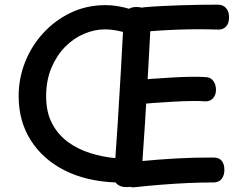

<svg xmlns="http://www.w3.org/2000/svg" viewBox="-20 -784 1049 824"><path d="M542 -744Q557 -740 563.5 -726.5Q570 -713 570 -697Q570 -681 563.5 -666.5Q557 -652 546 -645Q535 -638 520 -643Q507 -648 481 -653Q455 -658 431 -658Q386 -658 341 -639Q296 -620 259.5 -583Q223 -546 200.5 -492.5Q178 -439 178 -371Q178 -303 203 -255Q228 -207 270.5 -175.5Q313 -144 367 -127Q421 -110 479 -105Q498 -104 509 -93Q520 -82 521 -56Q521 -32 508 -16Q495 0 475 -1Q350 -6 257 -53Q164 -100 112 -182Q60 -264 60 -372Q60 -447 87.5 -517Q115 -587 165.5 -642Q216 -697 284 -729.5Q352 -762 433 -762Q485 -762 542 -744ZM511 -704Q511 -729 526.5 -741.5Q542 -754 564 -754Q593 -754 610.5 -741.5Q628 -729 628 -705Q622 -590 615.5 -476.5Q609 -363 602 -251.5Q595 -140 587 -30Q586 -14 578.5 -3Q571 8 557 13.5Q543 19 521 19Q498 19 483 6.5Q468 -6 470 -31Q478 -141 485 -252Q492 -363 498.5 -476Q505 -589 511 -704ZM581 -646Q563 -645 549 -659.5Q535 -674 535 -700Q535 -719 545 -730.5Q555 -742 570.5 -747Q586 -752 601 -753Q633 -756 674 -758Q715 -760 759 -761.5Q803 -763 843.5 -763.5Q884 -764 915 -764Q937 -764 950 -749.5Q963 -735 963 -710Q963 -683 949.5 -669.5Q936 -656 915 -657Q834 -660 748.5 -657Q663 -654 581 -646ZM557 -334Q538 -332 526.5 -346.5Q515 -361 515 -384Q515 -407 526.5 -421.5Q538 -436 557 -438Q593 -443 635.5 -446Q678 -449 721 -451.5Q764 -454 801.5 -454.5Q839 -455 863 -453Q882 -453 894 -438.5Q906 -424 907 -400Q907 -376 894.5 -362.5Q882 -349 863 -349Q838 -351 801.5 -350.5Q765 -350 722.5 -347.5Q680 -345 637 -342Q594 -339 557 -334ZM553 20Q535 21 522.5 4.5Q510 -12 510 -38Q510 -67 524 -77.5Q538 -88 568 -91Q621 -96 661 -99Q701 -102 736.5 -104Q772 -106 810 -107Q848 -108 896 -108Q920 -108 931.5 -94Q943 -80 943 -55Q943 -32 931.5 -16.5Q920 -1 896 -1Q842 -1 787 1.5Q732 4 674.5 8.5Q617 13 553 20Z"/></svg>

Font: Playpen Sans Medium
Style: Regular
Weight: 500
Designer: Laura Meseguer, Veronika Burian, José Scaglione
Foundry: TypeTogether
Version: Version 1.001